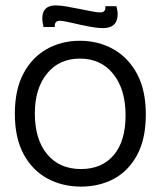

<svg xmlns="http://www.w3.org/2000/svg" viewBox="-20 -678 595 711"><path d="M280 13Q211 13 155.5 -17Q100 -47 67.5 -107Q35 -167 35 -257Q35 -346 67 -406Q99 -466 153.5 -496.5Q208 -527 276 -527Q344 -527 399.5 -496Q455 -465 487.5 -404.5Q520 -344 520 -254Q520 -164 488 -104.5Q456 -45 402 -16Q348 13 280 13ZM280 -52Q357 -52 401 -103.5Q445 -155 445 -251Q445 -347 399.5 -404Q354 -461 276 -461Q199 -461 154 -405.5Q109 -350 109 -258Q109 -162 154.5 -107Q200 -52 280 -52ZM361 -574Q339 -574 306 -580.5Q273 -587 243.5 -594Q214 -601 201 -601Q181 -601 183 -578H141Q122 -658 187 -658Q203 -658 226 -654Q249 -650 274 -645Q299 -640 319.5 -636Q340 -632 351 -632Q373 -632 370 -655H411Q421 -620 409.5 -597Q398 -574 361 -574Z"/></svg>

Font: Bricolage Grotesque 48pt Light
Style: Regular
Weight: 300
Designer: Mathieu Triay
Foundry: Atelier Triay
Version: Version 1.000; ttfautohint (v1.8.4.7-5d5b);gftools[0.9.32]